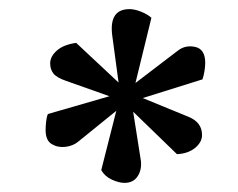

<svg xmlns="http://www.w3.org/2000/svg" viewBox="-20 -810 522 421"><path d="M240 -629 226 -733Q219 -790 264 -790Q275 -790 289 -784.5Q303 -779 312 -771L277 -628L370 -699Q387 -712 408.5 -707Q430 -702 430 -672Q430 -665 428.5 -655Q427 -645 424 -636L293 -595L393 -554Q423 -542 423 -514Q423 -498 407.5 -485.5Q392 -473 368 -472L272 -565L289 -457Q291 -437 281.5 -423Q272 -409 253 -409Q241 -409 225.5 -416Q210 -423 202 -437L235 -567L151 -499Q140 -490 123.5 -488Q107 -486 93.5 -494Q80 -502 80 -525Q80 -531 81 -542Q82 -553 85 -560L220 -599L124 -633Q104 -640 97 -649Q90 -658 90 -671Q90 -686 104.5 -699Q119 -712 147 -716Z"/></svg>

Font: Literata 12pt SemiBold
Style: Italic
Weight: 600
Italic angle: -2°
Designer: Latin by Veronika Burian and Jose Scaglione. Greek by Irene Vlachou. Cyrillic by Vera Evstafieva
Foundry: TypeTogether
Version: Version 3.002